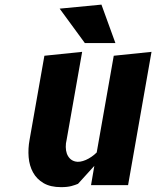

<svg xmlns="http://www.w3.org/2000/svg" viewBox="-20 -782 660 811"><path d="M460.5 -546.5 620 -563 521 0H364.5L378.5 -81.5L309.5 -5.5Q299 -1 281.8 3.8Q264.5 8.5 238 8.5Q193 8.5 164 -8.5Q135 -25.5 119.5 -53.8Q104 -82 101 -118Q98 -154 105 -192L167.5 -546.5L327 -563L261.5 -192Q257.5 -176 257.8 -161Q258 -146 262.2 -133.8Q266.5 -121.5 275.2 -112.5Q284 -103.5 297.5 -100Q307 -97.5 318.5 -99.2Q330 -101 342.2 -106.2Q354.5 -111.5 366.5 -119.8Q378.5 -128 388.5 -138ZM467.5 -600H338.5L232 -745.5L408.5 -762.5Z"/></svg>

Font: B612
Style: Bold Italic
Weight: 700
Italic angle: -10°
Designer: Nicolas Chauveau, Thomas Paillot, Jonathan Favre-Lamarine, Jean-Luc Vinot
Foundry: AIRBUS
Version: Version 1.008